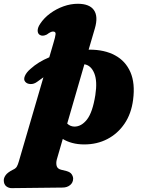

<svg xmlns="http://www.w3.org/2000/svg" viewBox="-123 -752 752 1017"><path d="M73.5 -318.5Q56.5 -306 38.5 -306.8Q20.5 -307.5 11 -318.5Q0.5 -330 8.8 -349.5Q17 -369 39 -387.5Q79 -424 138 -448.5L159.5 -522Q170.5 -558 171.5 -571.5Q172.5 -585 157.5 -585Q146 -585 125 -569Q102.5 -558 88 -567Q76.5 -574 76.5 -590Q76.5 -606 89.5 -625.5Q110 -657 142.8 -681Q175.5 -705 213.5 -718.5Q251.5 -732 289 -732Q351 -732 374.5 -698.5Q398 -665 379.5 -601.5L346.5 -489Q349 -489 351.5 -489Q430.5 -489 486.2 -459Q542 -429 567.8 -369.8Q593.5 -310.5 582 -223.5Q572.5 -149.5 536.5 -96.8Q500.5 -44 445.8 -15.5Q391 13 323.5 13Q288.5 13 259.8 5.2Q231 -2.5 209.5 -16L178 92.5Q173 111 177 126.5Q181 142 200.5 147L229 154Q249 159.5 256.5 170.8Q264 182 264.5 193.5Q264.5 215 248.5 228.2Q232.5 241.5 208 241.5L-60 244.5Q-76.5 245 -89.8 234.8Q-103 224.5 -103 202.5Q-103 190 -93 175.8Q-83 161.5 -54.5 147Q-39.5 140.5 -33.8 130.2Q-28 120 -23.5 104L107 -342.5Q90.5 -331 73.5 -318.5ZM270.5 -81.5Q308 -81 337.8 -119Q367.5 -157 382 -248.5Q393.5 -322.5 376.2 -364.2Q359 -406 324 -411.5L233 -97.5Q249 -82 270.5 -81.5Z"/></svg>

Font: Fraunces 9pt S050 Black
Style: Italic
Weight: 900
Italic angle: -16°
Version: Version 1.000; ttfautohint (v1.8.3)